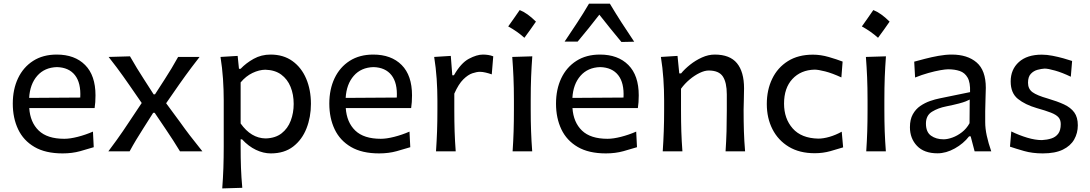

<svg xmlns="http://www.w3.org/2000/svg" viewBox="-20 -844 6078 1071"><path d="M329.1 11.7Q233.9 11.7 172.4 -24.2Q110.8 -60.1 81.1 -122.8Q51.3 -185.5 51.3 -266.1Q51.3 -345.7 80.6 -407.5Q109.9 -469.2 164.8 -504.4Q219.7 -539.6 296.4 -539.6Q397 -539.6 454.8 -481.4Q512.7 -423.3 512.7 -312Q512.7 -272.5 507.8 -241.2H143.1Q148.4 -161.6 196 -115.7Q243.7 -69.8 338.9 -69.8Q370.6 -69.8 413.8 -80.8Q457 -91.8 498.5 -109.9L502.9 -22.9Q471.7 -13.2 427 -0.7Q382.3 11.7 329.1 11.7ZM427.7 -299.8Q432.1 -381.3 398.2 -424.6Q364.3 -467.8 297.9 -469.7Q228.5 -467.8 187.7 -421.1Q147 -374.5 142.6 -297.9Z M584.5 0Q611.3 -35.6 630.4 -62.3Q649.4 -88.9 665.5 -112.3Q681.6 -135.7 699.2 -162.6L770.5 -269.5L701.7 -369.1Q683.1 -396 666.5 -419.2Q649.9 -442.4 630.9 -468Q611.8 -493.7 585.9 -526.4L705.1 -529.8Q725.6 -493.7 743.7 -464.1Q761.7 -434.6 783.2 -401.4L836.9 -317.9H844.7L898.9 -401.9Q919.9 -434.6 937 -462.9Q954.1 -491.2 973.6 -526.4H1093.3Q1066.9 -492.2 1048.3 -467.8Q1029.8 -443.4 1014.2 -421.6Q998.5 -399.9 979.5 -373L906.7 -268.1L984.9 -162.1Q1012.2 -123.5 1039.8 -87.6Q1067.4 -51.8 1108.9 0H983.9Q963.9 -33.2 945.8 -61Q927.7 -88.9 904.8 -123L842.8 -214.8H834.5L778.8 -127Q756.3 -91.8 739.3 -63.5Q722.2 -35.2 703.1 0Z M1219.7 207Q1224.1 148.9 1226.1 92.8Q1228 36.6 1228 -28.3V-284.7Q1228 -342.8 1223.9 -404.3Q1219.7 -465.8 1210 -526.4L1305.7 -532.2L1313 -460.4H1322.3Q1352.5 -492.2 1395 -515.9Q1437.5 -539.6 1489.3 -539.6Q1561 -539.6 1611.3 -503.4Q1661.6 -467.3 1688 -405Q1714.4 -342.8 1714.4 -264.6Q1714.4 -190.9 1689.7 -127.9Q1665 -64.9 1615.5 -26.6Q1565.9 11.7 1490.7 11.7Q1449.2 11.7 1407.7 -8.1Q1366.2 -27.8 1330.1 -66.9H1322.3V-24.4Q1322.3 37.6 1324.2 91.6Q1326.2 145.5 1331.5 203.6ZM1461.4 -71.8Q1516.1 -73.2 1550.8 -100.3Q1585.4 -127.4 1601.8 -170.9Q1618.2 -214.4 1618.2 -264.2Q1618.2 -316.9 1600.8 -359.6Q1583.5 -402.3 1548.6 -428Q1513.7 -453.6 1460 -455.1Q1425.3 -454.6 1388.4 -437Q1351.6 -419.4 1322.3 -384.3V-155.3Q1380.4 -73.2 1461.4 -71.8Z M2094.7 11.7Q1999.5 11.7 1938 -24.2Q1876.5 -60.1 1846.7 -122.8Q1816.9 -185.5 1816.9 -266.1Q1816.9 -345.7 1846.2 -407.5Q1875.5 -469.2 1930.4 -504.4Q1985.4 -539.6 2062 -539.6Q2162.6 -539.6 2220.5 -481.4Q2278.3 -423.3 2278.3 -312Q2278.3 -272.5 2273.4 -241.2H1908.7Q1914.1 -161.6 1961.7 -115.7Q2009.3 -69.8 2104.5 -69.8Q2136.2 -69.8 2179.4 -80.8Q2222.7 -91.8 2264.2 -109.9L2268.6 -22.9Q2237.3 -13.2 2192.6 -0.7Q2147.9 11.7 2094.7 11.7ZM2193.4 -299.8Q2197.8 -381.3 2163.8 -424.6Q2129.9 -467.8 2063.5 -469.7Q1994.1 -467.8 1953.4 -421.1Q1912.6 -374.5 1908.2 -297.9Z M2412.1 0Q2416 -58.1 2418 -112.3Q2419.9 -166.5 2419.9 -231.9V-284.7Q2419.9 -342.8 2415.8 -404.3Q2411.6 -465.8 2401.9 -526.4L2494.6 -532.2L2502.9 -424.3H2512.2Q2551.3 -492.7 2595.5 -516.1Q2639.6 -539.6 2673.8 -539.6Q2688 -539.6 2702.9 -537.4Q2717.8 -535.2 2731.4 -529.8L2723.1 -429.2Q2706.5 -435.1 2689 -439.2Q2671.4 -443.4 2657.2 -443.4Q2639.2 -443.4 2615 -435.3Q2590.8 -427.2 2564.5 -401.4Q2538.1 -375.5 2514.2 -321.8V-227.5Q2514.2 -165.5 2515.9 -111.8Q2517.6 -58.1 2522 0Z M2878.9 -787.9Q2920.7 -771.8 2969.6 -723.4Q2954 -700.9 2938.2 -678.6Q2922.4 -656.3 2905.2 -633.2Q2864.4 -669.7 2814.9 -696.6Q2831.6 -720.2 2847.2 -742.2Q2862.7 -764.3 2878.9 -787.9ZM2839.4 0Q2843.3 -58.1 2845 -112.3Q2846.7 -166.5 2846.7 -231.9V-284.7Q2846.7 -356 2844.2 -412.4Q2841.8 -468.8 2837.4 -526.4L2949.2 -529.8Q2944.8 -470.7 2942.6 -414.1Q2940.4 -357.4 2940.4 -284.7V-231.9Q2940.4 -166.5 2942.4 -112.3Q2944.3 -58.1 2948.7 0Z M3359.4 11.7Q3264.2 11.7 3202.6 -24.2Q3141.1 -60.1 3111.3 -122.8Q3081.5 -185.5 3081.5 -266.1Q3081.5 -345.7 3110.8 -407.5Q3140.1 -469.2 3195.1 -504.4Q3250 -539.6 3326.7 -539.6Q3427.2 -539.6 3485.1 -481.4Q3543 -423.3 3543 -312Q3543 -272.5 3538.1 -241.2H3173.3Q3178.7 -161.6 3226.3 -115.7Q3273.9 -69.8 3369.1 -69.8Q3400.9 -69.8 3444.1 -80.8Q3487.3 -91.8 3528.8 -109.9L3533.2 -22.9Q3502 -13.2 3457.3 -0.7Q3412.6 11.7 3359.4 11.7ZM3458 -299.8Q3462.4 -381.3 3428.5 -424.6Q3394.5 -467.8 3328.1 -469.7Q3258.8 -467.8 3218 -421.1Q3177.2 -374.5 3172.9 -297.9ZM3446.3 -609.9Q3415 -647.5 3384 -685.8Q3353 -724.1 3323.2 -762.2Q3266.1 -688 3202.1 -611.8H3129.4Q3165.5 -665.5 3200.2 -718.3Q3234.9 -771 3265.6 -823.7H3381.8Q3413.1 -771 3447.3 -718Q3481.4 -665 3517.6 -611.3Z M3676.8 0Q3680.7 -58.1 3682.6 -112.3Q3684.6 -166.5 3684.6 -231.9V-284.7Q3684.6 -342.8 3680.4 -404.3Q3676.3 -465.8 3666.5 -526.4L3759.3 -532.2L3769 -434.6H3779.3Q3799.3 -459 3829.6 -483.2Q3859.9 -507.3 3895.5 -523.4Q3931.2 -539.6 3966.8 -539.6Q4051.3 -539.6 4090.8 -491.5Q4130.4 -443.4 4130.4 -351.1Q4130.4 -316.9 4129.2 -286.4Q4127.9 -255.9 4127.9 -231.9Q4127.9 -166.5 4129.6 -112.3Q4131.3 -58.1 4136.2 0H4027.3Q4031.2 -58.1 4032.7 -111.8Q4034.2 -165.5 4034.2 -227.5V-317.4Q4034.2 -383.8 4012.2 -417.2Q3990.2 -450.7 3933.1 -450.7Q3910.6 -450.7 3882.3 -437Q3854 -423.3 3826.7 -400.4Q3799.3 -377.4 3778.8 -349.1V-227.5Q3778.8 -165.5 3780.5 -111.8Q3782.2 -58.1 3786.6 0Z M4524.9 10.7Q4439.5 10.7 4379.9 -25.4Q4320.3 -61.5 4288.8 -123.5Q4257.3 -185.5 4257.3 -263.7Q4257.3 -342.3 4287.4 -404.5Q4317.4 -466.8 4374.8 -502.9Q4432.1 -539.1 4514.6 -539.1Q4558.1 -539.1 4603.5 -525.9Q4648.9 -512.7 4680.2 -500.5L4673.3 -412.1Q4622.6 -435.5 4583.3 -445.6Q4543.9 -455.6 4523.9 -455.6Q4446.8 -453.6 4400.1 -403.3Q4353.5 -353 4353.5 -266.1Q4353.5 -182.1 4401.9 -127.4Q4450.2 -72.8 4544.4 -70.8Q4572.8 -70.8 4606.7 -80.6Q4640.6 -90.3 4675.3 -109.4L4683.1 -22Q4653.8 -12.7 4612.1 -1Q4570.3 10.7 4524.9 10.7Z M4851.5 -787.9Q4893.4 -771.8 4942.3 -723.4Q4926.7 -700.9 4910.9 -678.6Q4895 -656.3 4877.8 -633.2Q4837 -669.7 4787.6 -696.6Q4804.2 -720.2 4819.8 -742.2Q4835.4 -764.3 4851.5 -787.9ZM4812 0Q4815.9 -58.1 4817.6 -112.3Q4819.3 -166.5 4819.3 -231.9V-284.7Q4819.3 -356 4816.9 -412.4Q4814.5 -468.8 4810.1 -526.4L4921.9 -529.8Q4917.5 -470.7 4915.3 -414.1Q4913.1 -357.4 4913.1 -284.7V-231.9Q4913.1 -166.5 4915 -112.3Q4917 -58.1 4921.4 0Z M5209.5 11.2Q5134.8 11.2 5095.2 -30.3Q5055.7 -71.8 5055.7 -134.3Q5055.7 -177.7 5071.8 -206.5Q5087.9 -235.4 5113.5 -252.9Q5139.2 -270.5 5168 -280.5Q5196.8 -290.5 5222.2 -295.4L5391.1 -330.1Q5393.1 -383.8 5377.4 -411.1Q5361.8 -438.5 5333.5 -448Q5305.2 -457.5 5268.6 -457.5Q5254.4 -457.5 5225.1 -452.4Q5195.8 -447.3 5158.9 -437Q5122.1 -426.8 5084.5 -411.6L5079.6 -500Q5104.5 -506.8 5140.1 -516.1Q5175.8 -525.4 5214.8 -532.5Q5253.9 -539.6 5289.1 -539.6Q5376.5 -539.6 5427.7 -495.6Q5479 -451.7 5479 -354Q5479 -330.1 5477.3 -293.7Q5475.6 -257.3 5475.6 -224.1V-162.6Q5475.6 -127 5484.4 -86.7Q5493.2 -46.4 5509.3 0H5416.5L5394.5 -83.5H5385.7Q5354.5 -43 5305.9 -15.9Q5257.3 11.2 5209.5 11.2ZM5243.7 -66.9Q5265.1 -66.9 5292.5 -76.7Q5319.8 -86.4 5345.7 -106.4Q5371.6 -126.5 5388.2 -156.7L5389.2 -288.6Q5380.9 -284.2 5367.7 -278.8Q5354.5 -273.4 5328.9 -266.6Q5303.2 -259.8 5257.8 -250.5Q5212.9 -241.7 5179 -220.9Q5145 -200.2 5145 -154.8Q5145 -107.4 5173.3 -87.2Q5201.7 -66.9 5243.7 -66.9Z M5796.9 11.7Q5738.8 11.7 5692.1 -1.7Q5645.5 -15.1 5613.8 -25.9L5621.1 -110.8Q5665 -89.4 5710 -75.9Q5754.9 -62.5 5792 -62.5Q5820.3 -64 5844.2 -71.5Q5868.2 -79.1 5882.6 -97.9Q5897 -116.7 5897 -151.9Q5897 -175.3 5884.3 -189.7Q5871.6 -204.1 5842.3 -215.6Q5813 -227.1 5762.7 -241.2Q5698.7 -259.8 5658.2 -292.2Q5617.7 -324.7 5617.7 -389.6Q5617.7 -456.5 5663.3 -497.8Q5709 -539.1 5791 -539.1Q5819.3 -539.1 5850.8 -533Q5882.3 -526.9 5911.4 -518.8Q5940.4 -510.7 5960.4 -503.9L5953.1 -416Q5905.3 -439 5865.7 -450.2Q5826.2 -461.4 5807.1 -461.4Q5789.1 -460.4 5767.3 -454.6Q5745.6 -448.7 5730 -432.1Q5714.4 -415.5 5714.4 -382.3Q5714.4 -348.1 5739.3 -329.8Q5764.2 -311.5 5824.7 -294.4Q5877.9 -278.8 5915.3 -261.5Q5952.6 -244.1 5972.4 -217Q5992.2 -189.9 5992.2 -145Q5992.2 -101.6 5971.9 -65.9Q5951.7 -30.3 5908.7 -9.3Q5865.7 11.7 5796.9 11.7Z"/></svg>

Font: Pinar-DS1-FD Medium
Style: Regular
Weight: 500
Designer: Amin Abedi
Version: Version 3.000